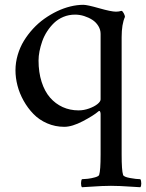

<svg xmlns="http://www.w3.org/2000/svg" viewBox="-20 -516 603 793"><path d="M43.9 -225.6Q43.9 -257.8 53.2 -289.3Q62.5 -320.8 78.6 -347.2Q94.7 -373.5 116.2 -397Q137.7 -420.4 163.1 -438.5Q188.5 -456.5 215.6 -469.5Q242.7 -482.4 270.5 -489.3Q298.3 -496.1 324.2 -496.1Q340.3 -496.1 389.9 -481.9Q439.5 -467.8 459 -467.8Q471.2 -467.8 481.4 -471.2Q485.8 -471.2 491 -461.4Q496.1 -451.7 496.1 -446.3Q482.4 -416 482.4 -362.3V122.6Q482.4 188 488.3 206.1Q490.2 214.4 516.8 219.2Q543.5 224.1 559.6 224.1Q563.5 229.5 563.5 242.2Q563.5 252.9 559.6 257.3Q543.9 256.3 519.8 254.9Q495.6 253.4 476.8 252.4Q458 251.5 438.2 251.5Q418.5 251.5 400.1 252.4Q381.8 253.4 357.9 254.9Q334 256.3 318.4 257.3Q314.5 252.4 314.7 240.7Q314.9 229 318.4 224.1Q327.1 224.1 342.3 222.4Q357.4 220.7 372.8 216.3Q388.2 211.9 389.6 206.1Q395.5 188 395.5 122.6V-45.4Q395.5 -50.8 393.3 -55.2Q391.1 -59.6 387.2 -56.6Q367.2 -39.1 322.5 -15.6Q277.8 7.8 245.6 7.8Q208 7.8 174.8 -6.6Q141.6 -21 118.2 -45.2Q94.7 -69.3 77.6 -99.9Q60.5 -130.4 52.2 -162.6Q43.9 -194.8 43.9 -225.6ZM139.2 -266.1Q139.2 -217.3 151.9 -177.7Q164.6 -138.2 186.8 -112.8Q209 -87.4 239 -73.7Q269 -60.1 304.7 -60.1Q326.2 -60.1 347.9 -67.9Q369.6 -75.7 382.6 -86.2Q395.5 -96.7 395.5 -105.5V-376Q395.5 -393.6 386 -408.9Q376.5 -424.3 361.3 -434.1Q346.2 -443.8 327.6 -449.7Q309.1 -455.6 290 -455.6Q264.2 -455.6 241.9 -446.3Q219.7 -437 203.6 -421.6Q187.5 -406.2 174.8 -386.7Q162.1 -367.2 154.5 -345.7Q147 -324.2 143.1 -304.2Q139.2 -284.2 139.2 -266.1Z"/></svg>

Font: Crimson
Style: Regular
Weight: 400
Version: Version 0.8